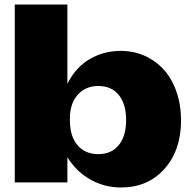

<svg xmlns="http://www.w3.org/2000/svg" viewBox="-20 -814 856 857"><path d="M519 -586.9Q576.7 -586.9 626.2 -564.7Q675.8 -542.5 711.7 -502.4Q747.6 -462.4 767.8 -404.1Q788.1 -345.7 788.1 -275.9Q788.1 -143.6 714.1 -60.3Q640.1 22.9 520 22.9Q447.8 22.9 385 -11.7Q322.3 -46.4 280.8 -111.8V0H45.9V-793.9H280.8V-439.9Q317.9 -514.2 380.9 -550.5Q443.8 -586.9 519 -586.9ZM418.9 -430.2Q361.8 -430.2 326.9 -391.1Q292 -352.1 292 -285.2V-275.9Q292 -206.1 325.9 -166Q359.9 -126 418.9 -126Q477.5 -126 510.3 -166.5Q543 -207 543 -277.8Q543 -349.1 510.5 -389.6Q478 -430.2 418.9 -430.2Z"/></svg>

Font: Mattone
Style: Bold
Weight: 700
Width: 6
Designer: Nunzio Mazzaferro
Foundry: Collletttivo
Version: Version 2.000;Glyphs 3.2 (3217)